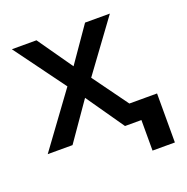

<svg xmlns="http://www.w3.org/2000/svg" viewBox="-119 -619 856 880"><g transform="rotate(-20 308.5 -179.5)"><path d="M31 -508H151L270 -338L388 -508H509L328 -261L452 -90H587V149H478V0H398L270 -184L142 0H21L212 -261Z"/></g></svg>

Font: LT Superior Semi-bold
Style: Regular
Weight: 600
Designer: Daniel Lyons
Foundry: LyonsType
Version: Version 1.0